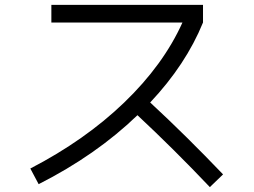

<svg xmlns="http://www.w3.org/2000/svg" viewBox="-20 -737 1040 785"><path d="M190 -645V-717H810V-645Q740 -473 594 -318Q739 -184 892 -24L838 28Q692 -126 542 -266Q373 -103 138 16L104 -48Q328 -164 488 -318Q648 -472 726 -645Z"/></svg>

Font: Mplus 1p
Style: Regular
Weight: 400
Version: Version 1.061